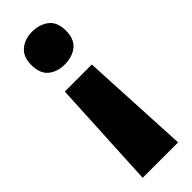

<svg xmlns="http://www.w3.org/2000/svg" viewBox="-246 -584 774 774"><g transform="rotate(-45 141.5 -197.0)"><path d="M242 -470Q242 -421 213.5 -398.5Q185 -376 142 -376Q100 -376 72.5 -398.5Q45 -421 45 -470Q45 -517 73 -540Q101 -563 142 -563Q185 -563 213.5 -540.5Q242 -518 242 -470ZM65 -299H219L243 169H41Z"/></g></svg>

Font: Noto Sans Lao Looped SemiCondensed Black
Style: Regular
Weight: 900
Width: 4
Designer: Mark Frömberg, Ben Mitchell
Foundry: The Fontpad Ltd
Version: Version 1.002; ttfautohint (v1.8.4.7-5d5b)